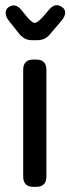

<svg xmlns="http://www.w3.org/2000/svg" viewBox="-20 -716 273 745"><path d="M110 9H120Q160 9 160 -31V-445Q160 -485 120 -485H110Q70 -485 70 -445V-31Q70 9 110 9ZM55 -584Q75 -560 104 -560H124Q155 -560 173 -582L219 -636Q233 -653 233 -667Q233 -680 221.5 -688Q210 -696 201 -696Q185 -696 170 -678L145 -649Q124 -627 115 -627Q105 -627 85 -650L64 -676Q49 -695 33 -695Q23 -695 12.5 -687.5Q2 -680 2 -666Q2 -651 14 -636Z"/></svg>

Font: WDXL Lubrifont TC
Style: Regular
Weight: 400
Designer: [WDXL Lubrifont] Copyright 2020-2022 (c) NightFurySL2001, Skr-ZERO; [ZCOOL QingKe HuangYou] Copyright 2018-2022 (c) The 
Version: Version 2.001;hotconv 1.1.1;makeotfexe 2.6.0